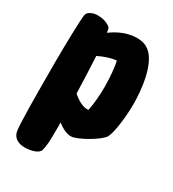

<svg xmlns="http://www.w3.org/2000/svg" viewBox="-171 -625 797 886"><g transform="rotate(30 227.5 -182.5)"><path d="M361 -512C348 -522 329 -531 297 -531C251 -531 206 -513 164 -482C162 -498 159 -508 156 -510C137 -524 115 -531 87 -531C66 -531 40 -521 34 -505C28 -489 25 -321 25 -239C25 -60 26 95 33 123C41 155 71 166 98 166C134 166 173 155 178 133C185 103 186 84 186 9V-17C206 -1 226 10 245 14C249 15 253 15 259 15C291 15 392 -43 408 -72C424 -101 435 -192 435 -258C435 -324 424 -464 361 -512ZM175 -365C207 -381 241 -392 268 -394C275 -362 280 -311 280 -258C280 -216 276 -168 268 -131H260C238 -131 211 -145 183 -169C181 -236 178 -306 175 -365Z"/></g></svg>

Font: Manosque
Style: Regular
Weight: 400
Designer: Ariel Martín Pérez
Foundry: Ariel Martín Pérez
Version: Version 1.005;hotconv 1.0.109;makeotfexe 2.5.65596